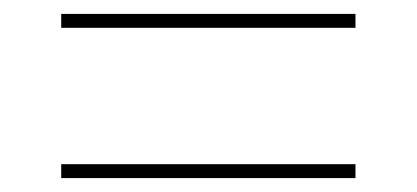

<svg xmlns="http://www.w3.org/2000/svg" viewBox="-20 -495 599 276"><path d="M68 -455H491V-475H68ZM68 -239H491V-259H68Z"/></svg>

Font: Noto Serif Display SemiBold
Style: Regular
Weight: 600
Designer: Monotype Design Team
Foundry: Monotype Imaging Inc.
Version: Version 2.009